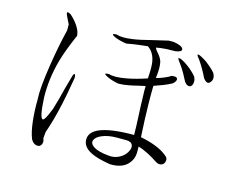

<svg xmlns="http://www.w3.org/2000/svg" viewBox="-99 -857 1197 989"><g transform="rotate(15 500.0 -362.5)"><path d="M168 -655.3V-623Q146.5 -537.1 128.9 -423.8Q109.4 -296.9 113.3 -242.2Q112.3 -181.6 118.2 -127Q125 -67.4 138.7 -35.2Q147.5 -18.6 161.1 -12.7Q172.9 -7.8 183.6 -11.7Q193.4 -16.6 196.3 -28.3Q200.2 -40 193.4 -54.7L196.3 -87.9Q222.7 -164.1 241.2 -250Q252 -297.9 263.7 -368.2L268.6 -395.5Q268.6 -415 263.7 -416Q257.8 -417 252.9 -397.5L235.4 -335Q224.6 -292 218.8 -270.5Q208 -234.4 202.1 -212.9L198.2 -204.1Q177.7 -151.4 167 -148.4Q148.4 -143.6 142.6 -260.7Q140.6 -358.4 168 -458Q183.6 -514.6 220.7 -600.6L224.6 -608.4Q224.6 -631.8 206.1 -660.2Q189.5 -685.5 164.1 -708Q142.6 -720.7 143.6 -709Q144.5 -701.2 157.2 -676.8ZM714.8 -708H687.5L608.4 -689.5Q536.1 -670.9 502.9 -667Q449.2 -659.2 419.9 -668.9Q402.3 -668.9 401.4 -665Q400.4 -661.1 412.1 -655.3Q423.8 -649.4 441.4 -644.5Q460.9 -638.7 480.5 -636.7Q515.6 -643.6 542 -646.5Q568.4 -650.4 590.8 -652.3Q624 -629.9 632.8 -584Q637.7 -558.6 634.8 -510.7L633.8 -492.2Q576.2 -472.7 528.3 -463.9Q464.8 -452.1 434.6 -461.9Q401.4 -461.9 426.8 -448.2Q451.2 -434.6 493.2 -426.8Q517.6 -426.8 547.9 -432.6Q565.4 -435.5 596.7 -443.4L632.8 -451.2Q631.8 -427.7 633.8 -385.7Q633.8 -360.4 636.7 -307.6Q638.7 -260.7 639.6 -241.2Q640.6 -208 640.6 -192.4Q517.6 -192.4 459 -168Q408.2 -146.5 408.2 -106.4Q408.2 -67.4 454.1 -43.9Q490.2 -25.4 559.6 -14.6Q623 -12.7 654.3 -46.9Q677.7 -72.3 678.7 -106.4V-140.6Q701.2 -134.8 733.4 -118.2Q759.8 -104.5 786.1 -86.9Q798.8 -79.1 810.5 -81.1Q821.3 -83 828.1 -90.8Q834 -99.6 834 -109.4Q834 -120.1 827.1 -127Q801.8 -151.4 755.9 -168.9Q719.7 -182.6 677.7 -190.4Q671.9 -290 670.9 -366.2Q669.9 -408.2 670.9 -460.9L671.9 -462.9Q702.1 -473.6 720.7 -480.5Q747.1 -491.2 764.6 -501Q783.2 -517.6 779.3 -529.3Q775.4 -541 747.1 -536.1Q738.3 -528.3 711.9 -517.6Q687.5 -507.8 672.9 -504.9Q680.7 -562.5 672.9 -592.8Q667 -611.3 650.4 -630.9Q643.6 -637.7 640.6 -642.6Q634.8 -649.4 632.8 -656.2Q649.4 -660.2 686.5 -663.1Q713.9 -664.1 734.4 -664.1Q769.5 -668.9 765.6 -683.6Q761.7 -700.2 714.8 -708ZM557.6 -156.2H608.4Q635.7 -156.2 642.6 -138.7Q648.4 -123 635.7 -101.6Q623 -79.1 598.6 -66.4Q571.3 -51.8 541 -55.7Q485.4 -60.5 460 -77.1Q436.5 -92.8 443.4 -111.3Q450.2 -129.9 480.5 -142.6Q512.7 -156.2 557.6 -156.2ZM883.8 -664.1 866.2 -673.8Q848.6 -681.6 849.6 -675.8Q849.6 -669.9 866.2 -650.4Q878.9 -631.8 891.6 -609.4Q901.4 -592.8 913.1 -568.4Q935.5 -538.1 951.2 -558.6Q967.8 -578.1 951.2 -607.4Q938.5 -623 918.9 -638.7Q900.4 -655.3 883.8 -664.1ZM793 -622.1 776.4 -630.9Q758.8 -637.7 758.8 -632.8Q758.8 -627.9 775.4 -606.4Q788.1 -589.8 800.8 -567.4Q808.6 -553.7 822.3 -527.3L823.2 -525.4Q834 -510.7 844.7 -508.8Q854.5 -506.8 861.3 -514.6Q868.2 -523.4 868.2 -537.1Q868.2 -551.8 860.4 -564.5Q848.6 -579.1 829.1 -595.7Q811.5 -610.4 793 -622.1Z"/></g></svg>

Font: Batang
Style: Regular
Weight: 400
Version: Version 2.21